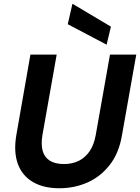

<svg xmlns="http://www.w3.org/2000/svg" viewBox="-20 -991 746 1023"><path d="M296 12Q211 12 154 -22Q97 -56 74.5 -119.5Q52 -183 67 -271L142 -700H282L206 -271Q198 -223 207 -188.5Q216 -154 244.5 -135.5Q273 -117 321 -117Q366 -117 400.5 -134.5Q435 -152 458 -186Q481 -220 490 -271L566 -700H706L630 -271Q614 -175 564.5 -112Q515 -49 445.5 -18.5Q376 12 296 12ZM548 -753 341 -862 366 -971 571 -849Z"/></svg>

Font: DM Sans 20pt ExtraBold
Style: Italic
Weight: 800
Italic angle: -10°
Version: Version 4.004;gftools[0.9.30]